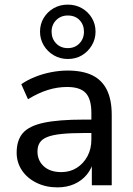

<svg xmlns="http://www.w3.org/2000/svg" viewBox="-20 -801 573 830"><path d="M228 9Q178 9 137.5 -11Q97 -31 74.5 -65Q52 -99 52 -141Q52 -195 79 -226Q106 -257 170 -270.5Q234 -284 342 -284H389V-226H344Q286 -226 247 -222Q208 -218 185 -209Q162 -200 152 -184.5Q142 -169 142 -146Q142 -107 169.5 -82Q197 -57 245 -57Q283 -57 312 -75.5Q341 -94 358 -125.5Q375 -157 375 -198V-313Q375 -372 351 -398.5Q327 -425 270 -425Q228 -425 186.5 -412Q145 -399 101 -372L72 -437Q98 -455 131.5 -468.5Q165 -482 201.5 -489Q238 -496 272 -496Q337 -496 379 -475.5Q421 -455 442 -412.5Q463 -370 463 -304V0H377V-111H386Q378 -74 356 -47Q334 -20 301.5 -5.5Q269 9 228 9ZM273 -546Q240 -546 212.5 -562Q185 -578 169 -605Q153 -632 153 -664Q153 -697 169 -723.5Q185 -750 212 -765.5Q239 -781 273 -781Q307 -781 334 -765.5Q361 -750 377 -723.5Q393 -697 393 -664Q393 -632 377 -605Q361 -578 334.5 -562Q308 -546 273 -546ZM273 -593Q304 -593 323.5 -613.5Q343 -634 343 -664Q343 -694 324 -714Q305 -734 273 -734Q243 -734 223 -714Q203 -694 203 -664Q203 -634 222.5 -613.5Q242 -593 273 -593Z"/></svg>

Font: Nunito Sans 12pt ExtraLight Medium
Style: Regular
Weight: 500
Version: Version 3.101;gftools[0.9.27]